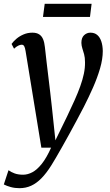

<svg xmlns="http://www.w3.org/2000/svg" viewBox="-54 -736 576 1005"><path d="M80 -468Q77 -487 72.5 -494.5Q68 -502 59.5 -502Q52 -502 41.5 -497Q31 -492 19.5 -481L6.5 -506Q16.5 -520 32.5 -533.5Q48.5 -547 69.8 -556Q91 -565 115.5 -565Q137.5 -565 151 -556.2Q164.5 -547.5 171.5 -530.8Q178.5 -514 181 -489.5Q185.5 -450 190 -410.2Q194.5 -370.5 199.5 -331Q204.5 -291.5 209 -251.5Q213.5 -211.5 218 -171.5L236 -1.5L297.5 -127.5Q319 -172.5 336.5 -211.5Q354 -250.5 366.2 -284.8Q378.5 -319 385 -350Q391.5 -381 391 -410Q391 -435 386.2 -452Q381.5 -469 377 -482.8Q372.5 -496.5 372 -511.5Q372 -538.5 386.2 -551.8Q400.5 -565 419 -565Q441 -565 455 -553Q469 -541 476.2 -519.5Q483.5 -498 484 -469Q484 -427 469.8 -378Q455.5 -329 432.8 -277.5Q410 -226 385 -177Q366 -140.5 346.2 -103.5Q326.5 -66.5 307.2 -31.5Q288 3.5 270.5 34.2Q253 65 238.8 89.5Q224.5 114 215 129Q189 170.5 163 197Q137 223.5 109 236.2Q81 249 48 249Q23.5 249 2.5 243.2Q-18.5 237.5 -34 229.5L-9.5 155Q4 165 22.8 171.8Q41.5 178.5 67 178.5Q91 178.5 115.5 165.5Q140 152.5 164.8 121.5Q189.5 90.5 213.5 37H162.5ZM180 -716H425.5L417 -647.5H171Z"/></svg>

Font: Merriweather 24pt SemiCondensed
Style: Italic
Weight: 400
Width: 4
Italic angle: -7.8°
Designer: Eben Sorkin
Foundry: Eben Sorkin
Version: Version 2.101